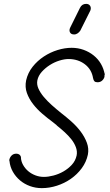

<svg xmlns="http://www.w3.org/2000/svg" viewBox="-20 -973 566 992"><path d="M526 -615Q525 -613 524 -604L521 -589V-586ZM350 -726Q383 -726 412 -715.5Q441 -705 464 -686.5Q487 -668 501.5 -643Q516 -618 521 -589L520 -583Q519 -581 519.5 -580Q520 -579 520 -577Q517 -565 507.5 -556.5Q498 -548 484 -548Q473 -548 468 -553Q463 -558 461 -569V-568Q454 -614 418.5 -641Q383 -668 334 -668Q313 -668 287 -660Q261 -652 237.5 -637Q214 -622 196 -602Q178 -582 173 -558Q169 -537 178.5 -515.5Q188 -494 206 -472.5Q224 -451 247.5 -430Q271 -409 296 -389Q322 -369 349 -345Q376 -321 397 -293Q418 -265 429 -235Q440 -205 434 -174Q426 -136 402.5 -104Q379 -72 346 -49Q313 -26 274 -13.5Q235 -1 196 -1Q164 -1 135 -11.5Q106 -22 83.5 -41Q61 -60 46.5 -85.5Q32 -111 29 -141V-140Q28 -142 28 -145Q28 -148 28 -147Q31 -161 40.5 -170Q50 -179 64 -179Q84 -179 89 -160H88Q89 -139 99.5 -120.5Q110 -102 126 -88.5Q142 -75 163 -67Q184 -59 207 -59Q229 -59 256 -66Q283 -73 307.5 -87Q332 -101 351 -121.5Q370 -142 376 -170Q380 -191 372 -212.5Q364 -234 348.5 -253.5Q333 -273 312.5 -291.5Q292 -310 273 -325Q274 -326 268 -330L258 -338L253 -342Q227 -361 199.5 -384.5Q172 -408 151 -435Q130 -462 119 -492.5Q108 -523 115 -558Q124 -597 148.5 -628Q173 -659 206.5 -681Q240 -703 277.5 -714.5Q315 -726 350 -726ZM393 -932Q403 -953 425 -953Q439 -953 445.5 -943Q452 -933 447 -919L395 -815Q390 -807 381.5 -801Q373 -795 363 -795Q347 -795 341.5 -806Q336 -817 343 -831Z"/></svg>

Font: VDS
Style: Thin Italic
Weight: 100
Width: 0
Designer: artmaker
Foundry: artmaker
Version: Version 1.000 2012 initial release